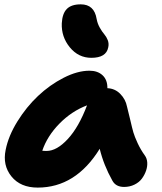

<svg xmlns="http://www.w3.org/2000/svg" viewBox="-20 -850 741 880"><path d="M398.9 -585Q339.4 -585 300 -633.1Q260.7 -681.2 263.2 -743.2Q265.6 -788.1 286.4 -809.1Q307.1 -830.1 350.1 -830.1Q412.1 -830.1 422.9 -763.2Q426.8 -741.7 437.5 -722.9Q448.2 -704.1 458 -692.9Q467.8 -681.6 473.9 -666Q480 -650.4 476.1 -632.8Q466.8 -585 398.9 -585ZM152.8 9.8Q73.7 9.8 32.5 -41.3Q-8.8 -92.3 5.9 -163.1Q18.6 -227.1 59.6 -293.2Q100.6 -359.4 154.3 -410.2Q208 -460.9 271.5 -493.4Q335 -525.9 390.1 -525.9Q427.7 -525.9 450.2 -504.9Q472.7 -483.9 472.2 -445.8Q507.3 -444.3 531.5 -419.4Q555.7 -394.5 562 -361.8Q566.9 -344.2 576.4 -303Q585.9 -261.7 591.3 -243.2Q596.7 -224.6 610.6 -194.3Q624.5 -164.1 644 -137.2Q653.3 -124.5 654.8 -106.2Q656.2 -87.9 649.7 -68.4Q643.1 -48.8 630.6 -31.7Q618.2 -14.6 596.4 -3.9Q574.7 6.8 548.8 6.8Q510.7 6.8 495.1 -22Q455.1 -93.3 437 -168Q327.1 9.8 152.8 9.8ZM193.8 -158.2Q240.2 -158.2 290.8 -212.9Q341.3 -267.6 378.9 -367.2Q308.1 -340.3 252.2 -283.2Q196.3 -226.1 173.8 -159.2Q179.7 -158.2 193.8 -158.2Z"/></svg>

Font: Shantell Sans Normal
Style: Italic
Weight: 800
Italic angle: -11.31°
Designer: Stephen Nixon, Anya Danilova, Shantell Martin
Foundry: Arrow Type
Version: Version 1.006;[559af2be0]